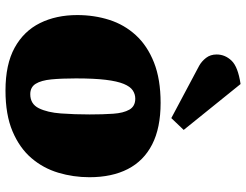

<svg xmlns="http://www.w3.org/2000/svg" viewBox="-116 -742 875 682"><g transform="rotate(90 321.0 -400.5)"><path d="M301 17Q208 17 149 -15.5Q90 -48 61.5 -105.5Q33 -163 33 -238Q33 -298 50 -351.5Q67 -405 104.5 -446Q142 -487 201.5 -510.5Q261 -534 345 -534Q434 -534 492.5 -504Q551 -474 580 -417.5Q609 -361 609 -281Q609 -224 593 -170.5Q577 -117 541 -75Q505 -33 446 -8Q387 17 301 17ZM314 -71Q349 -71 364 -101.5Q379 -132 382.5 -180Q386 -228 386 -282Q386 -329 383.5 -365.5Q381 -402 369 -423Q357 -444 330 -444Q314 -444 300.5 -435Q287 -426 277.5 -403Q268 -380 263 -339Q258 -298 258 -233Q258 -182 261.5 -146Q265 -110 277 -90.5Q289 -71 314 -71ZM441 -616 399 -572 213 -671Q197 -680 185 -695.5Q173 -711 173 -733Q173 -763 195 -786Q217 -809 278 -818Z"/></g></svg>

Font: Literata 18pt Black
Style: Italic
Weight: 900
Italic angle: -2°
Designer: Latin by Veronika Burian and Jose Scaglione. Greek by Irene Vlachou. Cyrillic by Vera Evstafieva
Foundry: TypeTogether
Version: Version 3.103;gftools[0.9.29]